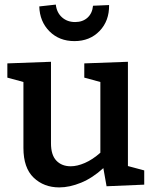

<svg xmlns="http://www.w3.org/2000/svg" viewBox="-20 -805 667 836"><path d="M238 11Q171 11 126.5 -31.5Q82 -74 82 -161V-448L12 -467V-529L202 -536V-181Q202 -130 225.5 -105.5Q249 -81 288 -81Q316 -81 349.5 -95.5Q383 -110 417 -140V-448L347 -467V-529L537 -536V-82L608 -63V-1L444 6L430 -73Q383 -30 333 -9.5Q283 11 238 11ZM304 -626Q238 -626 195.5 -668.5Q153 -711 151 -777L223 -785Q227 -750 250 -729.5Q273 -709 307 -709Q340 -709 361 -728Q382 -747 385 -780L455 -783Q456 -714 413.5 -670Q371 -626 304 -626Z"/></svg>

Font: Bitter SemiBold
Style: Regular
Weight: 600
Designer: Sol Matas, and Bitter project Authors
Foundry: Sol Matas
Version: Version 2.001